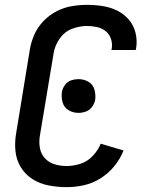

<svg xmlns="http://www.w3.org/2000/svg" viewBox="-20 -763 616 791"><path d="M255 8Q290 8 326 0Q362 -8 394.5 -28.5Q427 -49 451 -78.5Q475 -108 489 -143L395 -171Q384 -144 362.5 -121Q341 -98 312 -88.5Q283 -79 255 -79Q229 -79 205.5 -86Q182 -93 165.5 -110.5Q149 -128 144.5 -152.5Q140 -177 144 -202L201 -544Q206 -575 225.5 -603.5Q245 -632 276 -644Q307 -656 338 -656Q359 -656 379.5 -651.5Q400 -647 415.5 -634.5Q431 -622 437.5 -602Q444 -582 440 -561Q440 -559 439 -557H539Q540 -561 541 -565Q546 -598 538 -629Q530 -660 510 -683Q490 -706 462.5 -719.5Q435 -733 403 -738Q371 -743 338 -743Q307 -743 275 -737.5Q243 -732 213 -716.5Q183 -701 159 -676Q135 -651 121.5 -620.5Q108 -590 103 -559L47 -217Q40 -179 43.5 -142Q47 -105 65.5 -74.5Q84 -44 114 -25Q144 -6 180.5 1Q217 8 255 8ZM303 -298Q319 -298 334 -303.5Q349 -309 359 -322.5Q369 -336 372 -351Q375 -373 369 -394Q363 -415 344.5 -426Q326 -437 303 -437Q288 -437 273 -432Q258 -427 248 -413.5Q238 -400 235 -384Q232 -362 238 -341Q244 -320 262.5 -309Q281 -298 303 -298Z"/></svg>

Font: Iosevka Sparkle Medium
Style: Italic
Weight: 500
Italic angle: -9°
Designer: Belleve Invis
Foundry: Belleve Invis
Version: Version 4.5.0; ttfautohint (v1.8.3)